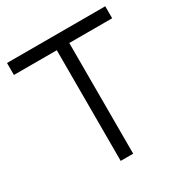

<svg xmlns="http://www.w3.org/2000/svg" viewBox="-167 -848 931 976"><g transform="rotate(-30 298.0 -360.0)"><path d="M261.7 0V-649.7H10V-720H586.7V-649.7H335V0Z"/></g></svg>

Font: Hauora
Style: Regular
Weight: 400
Designer: Wayne Shih
Foundry: WCYS
Version: Version 1.001